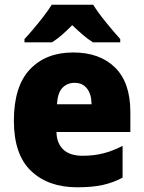

<svg xmlns="http://www.w3.org/2000/svg" viewBox="-20 -786 611 816"><path d="M291 -563Q404 -563 469 -499Q534 -435 534 -310V-225H220Q221 -177 249 -150.5Q277 -124 331 -124Q378 -124 418 -134Q458 -144 501 -166V-31Q462 -10 417 0Q372 10 308 10Q185 10 112 -59.5Q39 -129 39 -273Q39 -419 107 -491Q175 -563 291 -563ZM297 -434Q266 -434 245.5 -413Q225 -392 222 -343H369Q369 -385 350 -409.5Q331 -434 297 -434ZM376 -766Q397 -732 430.5 -691Q464 -650 491 -620V-606H375Q353 -620 332 -638Q311 -656 287 -679Q263 -655 243 -637.5Q223 -620 201 -606H84V-620Q101 -638 123 -664Q145 -690 166 -717.5Q187 -745 200 -766Z"/></svg>

Font: Noto Sans Bengali SemiCondensed Black
Style: Regular
Weight: 900
Width: 4
Designer: Joana Ranito - Universal Thirst; Jelle Bosma - Monotype Design Team
Foundry: Universal Thirst ehf.
Version: Version 3.000; ttfautohint (v1.8.4.7-5d5b)